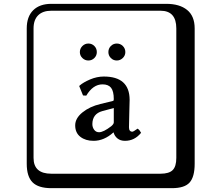

<svg xmlns="http://www.w3.org/2000/svg" viewBox="-20 -774 1140 1006"><path d="M547.9 -501Q547.9 -520 560.8 -533Q573.7 -545.9 592 -545.9Q610.4 -545.9 623.5 -533Q636.7 -520 636.7 -501Q636.7 -482.9 623.3 -470Q609.9 -457 591.8 -457Q573.7 -457 560.8 -470Q547.9 -482.9 547.9 -501ZM398.4 -501Q398.4 -519.5 411.6 -532.7Q424.8 -545.9 443.1 -545.9Q461.4 -545.9 474.4 -533Q487.3 -520 487.3 -501Q487.3 -482.9 474.4 -470Q461.4 -457 443.1 -457Q424.8 -457 411.6 -470Q398.4 -482.9 398.4 -501ZM576.2 -208 516.1 -191.9Q464.4 -177.7 463.9 -124Q463.9 -106.9 473.4 -94Q482.9 -81.1 499 -81.1Q522 -81.1 563 -112.8Q576.2 -124 576.2 -132.8ZM655.8 -106.9Q655.8 -84 673.8 -84Q678.7 -84 701.2 -100.1L703.1 -98.1Q710.9 -94.2 719.2 -78.1Q685.1 -36.1 634.8 -36.1Q610.8 -36.1 595.5 -48.6Q580.1 -61 575.2 -80.1H574.2Q525.4 -36.1 470.2 -36.1Q428.2 -36.1 401.1 -57.1Q374 -78.1 374 -117.2Q374 -154.3 412.1 -185.1Q450.2 -215.8 505.9 -229L571.8 -245.1Q575.7 -245.1 576.2 -253.9Q576.2 -295.9 562 -314Q547.9 -332 517.1 -332Q467.3 -332 432.1 -272.9L415 -273.9L395 -323.2L397.9 -326.2Q416 -342.3 451.9 -357.7Q487.8 -373 523.9 -373Q658.7 -373 659.2 -251Q659.2 -249 657.5 -184.6Q655.8 -120.1 655.8 -106.9ZM249 -717.8Q204.1 -717.8 179.9 -693.8Q155.8 -669.9 155.8 -625V53.2Q155.8 136.2 249 136.2H820.8Q865.7 136.2 884.8 117.2Q903.8 98.1 903.8 53.2V-625Q903.8 -717.8 820.8 -717.8ZM1000 84Q1000 152.8 973.4 182.4Q946.8 211.9 880.9 211.9H249Q181.2 211.9 150.6 181.4Q120.1 150.9 120.1 84V-625Q120.1 -687 154.1 -720.5Q188 -753.9 249 -753.9H851.1Q920.9 -753.9 960.4 -721.9Q1000 -689.9 1000 -625Z"/></svg>

Font: Linux Biolinum Keyboard
Style: Regular
Weight: 700
Designer: Philipp H. Poll
Foundry: Philipp H. Poll
Version: Version 0.6.1 ; ttfautohint (v0.9)